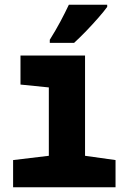

<svg xmlns="http://www.w3.org/2000/svg" viewBox="-20 -786 540 806"><path d="M35 0V-114L185 -132V-419L66 -431V-553H337V-132L465 -114V0ZM189 -619Q214 -659 233.5 -695.5Q253 -732 269 -766H430V-757Q417 -739 393 -711.5Q369 -684 342 -656Q315 -628 291 -606H189Z"/></svg>

Font: Noto Sans Mono ExtraCondensed Black
Style: Regular
Weight: 900
Width: 2
Designer: Monotype Design Team
Foundry: Monotype Imaging Inc.
Version: Version 2.014